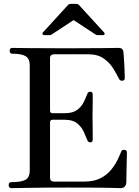

<svg xmlns="http://www.w3.org/2000/svg" viewBox="-20 -974 721 994"><path d="M39 0Q25 0 25 -16Q25 -31 39 -31Q89 -31 111.5 -43Q134 -55 134 -92V-636Q134 -670 113 -683Q92 -696 43 -696Q30 -696 30 -712Q30 -717 33 -721.5Q36 -726 43 -726Q51 -726 120.5 -725Q190 -724 324 -724Q451 -724 518.5 -725Q586 -726 594 -726Q618 -726 619 -703Q620 -694 621.5 -674Q623 -654 624 -631.5Q625 -609 625.5 -591.5Q626 -574 626 -570Q626 -566 624 -561.5Q622 -557 614 -556Q608 -556 604 -557.5Q600 -559 596 -566Q584 -591 565.5 -620.5Q547 -650 516.5 -671.5Q486 -693 436 -693H260Q251 -693 245 -688.5Q239 -684 239 -672V-401Q239 -388 252 -388H315Q357 -388 379.5 -405Q402 -422 413 -444.5Q424 -467 431 -485Q433 -492 436.5 -495.5Q440 -499 447 -499Q460 -499 460 -484Q460 -477 460 -457.5Q460 -438 459.5 -414.5Q459 -391 459 -371Q459 -352 459.5 -326.5Q460 -301 460 -280Q460 -259 460 -252Q460 -237 447 -237Q436 -237 431 -251Q424 -269 413 -293Q402 -317 379.5 -335.5Q357 -354 315 -354H252Q239 -354 239 -340V-54Q239 -34 260 -34H418Q466 -34 499.5 -51Q533 -68 554 -93.5Q575 -119 587.5 -144.5Q600 -170 607 -188Q610 -196 614.5 -197.5Q619 -199 625 -198Q633 -197 635 -193Q637 -189 637 -184Q637 -180 636.5 -159.5Q636 -139 635.5 -112.5Q635 -86 634.5 -63Q634 -40 634 -31Q634 -18 626.5 -9Q619 0 604 0Q598 0 571.5 -1Q545 -2 488 -2.5Q431 -3 332 -3Q208 -3 128.5 -1.5Q49 0 39 0ZM210 -792Q203 -792 200.5 -797Q198 -802 203 -807L332 -948Q338 -954 347 -954H374Q383 -954 389 -948L518 -807Q523 -802 521.5 -797Q520 -792 512 -792H486Q482 -792 479 -793.5Q476 -795 472 -797L361 -870L250 -797Q246 -795 243.5 -793.5Q241 -792 236 -792Z"/></svg>

Font: Zen Old Mincho SemiBold
Style: Regular
Weight: 600
Version: Version 1.500